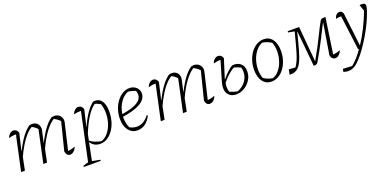

<svg xmlns="http://www.w3.org/2000/svg" viewBox="-7 -1260 4508 2232"><g transform="rotate(-20 2246.5 -144.5)"><path d="M57 0 150 -432Q107 -433 61 -419Q71 -448 91.5 -466.5Q112 -485 136 -485Q177 -485 193 -437L145 -231L148 -230Q238 -413 332 -477Q345 -480 352.5 -481Q360 -482 366 -482Q406 -482 430 -457.5Q454 -433 454 -394Q454 -381 450 -366L420 -231L422 -230Q512 -413 606 -477Q617 -479 625 -480.5Q633 -482 639 -482Q680 -482 706.5 -456Q733 -430 733 -393Q733 -387 732.5 -382Q732 -377 731 -371L654 -44Q680 -46 701.5 -51.5Q723 -57 743 -66Q733 -34 710.5 -14.5Q688 5 664 5Q621 5 610 -52L697 -398Q677 -418 661 -429.5Q645 -441 625 -451Q573 -421 516.5 -344.5Q460 -268 410 -158L378 0H332L418 -402Q400 -420 385 -431Q370 -442 351 -451Q298 -421 242 -344.5Q186 -268 136 -158L104 0Z M761 194 763 180Q798 165 827 161L954 -431Q904 -431 865 -419Q874 -448 895 -466.5Q916 -485 939 -485Q980 -485 997 -437L950 -235L952 -234Q1030 -412 1123 -483Q1188 -494 1224.5 -449Q1261 -404 1261 -311Q1261 -246 1243.5 -188Q1226 -130 1195 -86Q1164 -42 1123.5 -17.5Q1083 7 1037 7Q959 7 918 -57L874 162L973 181L971 194ZM922 -74Q975 -32 1059 -18Q1105 -33 1140.5 -75Q1176 -117 1196 -174.5Q1216 -232 1218 -296.5Q1220 -361 1201 -422Q1184 -432 1167.5 -440Q1151 -448 1132 -452Q1031 -383 938 -152Z M1496 8Q1429 8 1388 -45Q1347 -98 1347 -186Q1347 -246 1365 -300.5Q1383 -355 1414.5 -397Q1446 -439 1486.5 -463Q1527 -487 1573 -487Q1622 -487 1655.5 -456.5Q1689 -426 1689 -381Q1689 -311 1611.5 -265Q1534 -219 1390 -199Q1390 -192 1390 -185Q1390 -118 1417 -59Q1461 -35 1506 -35Q1590 -35 1656 -123L1666 -115Q1640 -57 1595.5 -24.5Q1551 8 1496 8ZM1644 -383Q1644 -406 1635 -429Q1590 -449 1542 -453Q1481 -426 1442 -365.5Q1403 -305 1393 -230Q1523 -251 1583.5 -288Q1644 -325 1644 -383Z M1785 0 1878 -432Q1835 -433 1789 -419Q1799 -448 1819.5 -466.5Q1840 -485 1864 -485Q1905 -485 1921 -437L1873 -231L1876 -230Q1966 -413 2060 -477Q2073 -480 2080.5 -481Q2088 -482 2094 -482Q2134 -482 2158 -457.5Q2182 -433 2182 -394Q2182 -381 2178 -366L2148 -231L2150 -230Q2240 -413 2334 -477Q2345 -479 2353 -480.5Q2361 -482 2367 -482Q2408 -482 2434.5 -456Q2461 -430 2461 -393Q2461 -387 2460.5 -382Q2460 -377 2459 -371L2382 -44Q2408 -46 2429.5 -51.5Q2451 -57 2471 -66Q2461 -34 2438.5 -14.5Q2416 5 2392 5Q2349 5 2338 -52L2425 -398Q2405 -418 2389 -429.5Q2373 -441 2353 -451Q2301 -421 2244.5 -344.5Q2188 -268 2138 -158L2106 0H2060L2146 -402Q2128 -420 2113 -431Q2098 -442 2079 -451Q2026 -421 1970 -344.5Q1914 -268 1864 -158L1832 0Z M2719 8Q2663 8 2630 -25Q2597 -58 2597 -112Q2597 -127 2599.5 -145Q2602 -163 2607 -181L2681 -433Q2657 -433 2636.5 -429.5Q2616 -426 2594 -420Q2603 -449 2623.5 -467Q2644 -485 2668 -485Q2709 -485 2725 -438L2651 -204L2654 -203Q2691 -249 2727 -281.5Q2763 -314 2785 -326Q2848 -334 2888 -301.5Q2928 -269 2928 -202Q2928 -157 2909.5 -119Q2891 -81 2861 -52.5Q2831 -24 2794 -8Q2757 8 2719 8ZM2640 -109Q2640 -95 2642.5 -80Q2645 -65 2650 -50Q2673 -40 2696.5 -32.5Q2720 -25 2745 -21Q2812 -47 2848.5 -98.5Q2885 -150 2885 -213Q2885 -226 2883 -239.5Q2881 -253 2876 -267Q2857 -276 2837 -283.5Q2817 -291 2797 -296Q2776 -286 2749 -265Q2722 -244 2694.5 -217Q2667 -190 2645 -160Q2643 -148 2641.5 -135Q2640 -122 2640 -109Z M3155 8Q3087 8 3047.5 -44.5Q3008 -97 3008 -187Q3008 -249 3025.5 -303Q3043 -357 3074 -398.5Q3105 -440 3145.5 -463.5Q3186 -487 3232 -487Q3300 -487 3339 -435Q3378 -383 3378 -293Q3378 -231 3360.5 -176.5Q3343 -122 3312.5 -80.5Q3282 -39 3241.5 -15.5Q3201 8 3155 8ZM3181 -24Q3227 -40 3261 -81.5Q3295 -123 3314 -179Q3333 -235 3334.5 -296Q3336 -357 3315 -413Q3263 -447 3204 -455Q3159 -437 3125 -395Q3091 -353 3072 -297Q3053 -241 3052 -180.5Q3051 -120 3071 -67Q3120 -34 3181 -24Z M3944 6Q3923 6 3908.5 -9Q3894 -24 3889 -50L3951 -433H3949Q3936 -409 3914.5 -366Q3893 -323 3864.5 -267Q3836 -211 3802 -148Q3768 -85 3731 -22Q3721 -6 3710 -1.5Q3699 3 3676 3L3634 -435H3631Q3599 -306 3574.5 -219.5Q3550 -133 3524 -83Q3498 -33 3463 -13Q3428 7 3377 5L3389 -58L3470 -52Q3509 -107 3535.5 -194.5Q3562 -282 3596 -415L3605 -449L3527 -464L3530 -479H3670L3709 -45H3712Q3795 -191 3846.5 -297.5Q3898 -404 3929 -458Q3939 -475 3949 -479.5Q3959 -484 3984 -484H3998L3933 -43Q3981 -46 4023 -65Q4012 -33 3990 -13.5Q3968 6 3944 6Z M4227 0 4172 -429Q4145 -429 4132 -427Q4119 -425 4108 -420Q4112 -449 4129 -466.5Q4146 -484 4168 -484Q4200 -484 4213 -448L4261 -39H4264Q4315 -116 4362 -209.5Q4409 -303 4445 -401L4418 -477Q4427 -480 4445 -480Q4467 -480 4478 -472Q4489 -464 4489 -445Q4489 -424 4474 -381Q4453 -319 4420.5 -250.5Q4388 -182 4348.5 -115Q4309 -48 4268 10Q4227 68 4188 111Q4149 154 4118 173Q4078 198 4035 198Q4008 198 3976 188L3982 152L4095 158Q4130 131 4166 90.5Q4202 50 4238 -1Z"/></g></svg>

Font: Piazzolla ExtraLight
Style: Italic
Weight: 200
Italic angle: -11.3°
Designer: Juan Pablo del Peral
Foundry: Huerta Tipografica
Version: Version 1.330